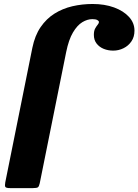

<svg xmlns="http://www.w3.org/2000/svg" viewBox="-20 -818 712 988"><path d="M7 121Q4 137.5 7.5 143.8Q11 150 33 150H148.5Q169 150 175 145.8Q181 141.5 184.5 125L320.5 -550Q333.5 -614 355.5 -651Q377.5 -688 403.5 -703.8Q429.5 -719.5 455 -719.5Q472 -719.5 480.5 -715Q489 -710.5 489 -705Q489 -698 482.5 -690.5Q476 -683 469.5 -671Q463 -659 463 -638.5Q463 -612 477.2 -593.8Q491.5 -575.5 514 -566.5Q536.5 -557.5 562.5 -557.5Q590.5 -557.5 615.5 -569.8Q640.5 -582 656.2 -605Q672 -628 672 -660.5Q672 -700 643.8 -731Q615.5 -762 566.8 -779.8Q518 -797.5 456.5 -797.5Q402.5 -797.5 352.2 -785.8Q302 -774 260.2 -747.8Q218.5 -721.5 189 -678.5Q159.5 -635.5 146.5 -572Z"/></svg>

Font: Besley ExtraBold
Style: Italic
Weight: 800
Italic angle: -13°
Designer: Owen Earl
Foundry: indestructible type*
Version: Version 2.001